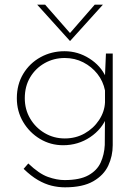

<svg xmlns="http://www.w3.org/2000/svg" viewBox="-20 -614 594 821"><path d="M258 187Q229 187 200.5 180Q172 173 142.5 156Q113 139 81 108L101 85Q147 129 185 142.5Q223 156 256 156Q321 156 358 135.5Q395 115 410.5 81Q426 47 428 6L429 -126L438 -117Q417 -62 365.5 -27.5Q314 7 250 7Q196 7 151 -20Q106 -47 79 -92.5Q52 -138 52 -194Q52 -253 79.5 -298.5Q107 -344 153.5 -369.5Q200 -395 256 -395Q313 -395 362 -364Q411 -333 433 -284L428 -268L433 -385H462V7Q462 53 443 94Q424 135 379 161Q334 187 258 187ZM86 -194Q86 -146 109 -107Q132 -68 171 -45Q210 -22 257 -22Q304 -22 342 -43.5Q380 -65 403.5 -100.5Q427 -136 429 -176V-227Q421 -267 396.5 -298Q372 -329 336 -347.5Q300 -366 257 -366Q210 -366 171 -344Q132 -322 109 -283.5Q86 -245 86 -194ZM173 -594 287 -464 270 -462 385 -594H420L280 -439H279L139 -594Z"/></svg>

Font: Josefin Sans ExtraLight
Style: Regular
Weight: 250
Designer: Santiago Orozco
Foundry: Typemade
Version: Version 2.000